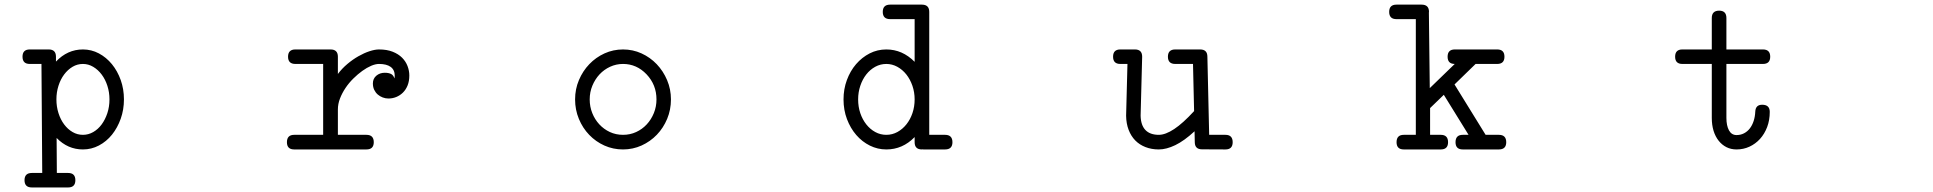

<svg xmlns="http://www.w3.org/2000/svg" viewBox="-20 -638 8469 841"><path d="M229 119.6H278.3Q310.1 119.6 310.1 151.4Q310.1 183.1 278.3 183.1H197.8H194.3H119.6Q87.4 183.1 87.4 151.4Q87.4 119.6 119.6 119.6H165L161.6 -357.9H110.4Q78.6 -357.9 78.6 -389.6Q78.6 -421.4 110.4 -421.4H193.4Q225.1 -421.4 225.1 -389.6V-368.2Q275.4 -421.4 343.3 -421.4Q380.4 -421.4 413.1 -404.1Q445.8 -386.7 470.2 -356.9Q494.6 -327.1 508.8 -287.4Q522.9 -247.6 522.9 -202.6Q522.9 -157.7 508.8 -117.9Q494.6 -78.1 470.5 -48.1Q446.3 -18.1 413.3 -0.7Q380.4 16.6 343.3 16.6Q276.9 16.6 228 -33.7ZM343.3 -47.4Q367.2 -47.4 388.4 -59.6Q409.7 -71.8 425.3 -93Q440.9 -114.3 450.2 -142.3Q459.5 -170.4 459.5 -202.6Q459.5 -233.9 450.4 -262Q441.4 -290 425.5 -311.3Q409.7 -332.5 388.4 -345.2Q367.2 -357.9 343.3 -357.9Q318.8 -357.9 297.9 -345.5Q276.9 -333 261 -311.8Q245.1 -290.5 236.1 -262.2Q227.1 -233.9 227.1 -202.6Q227.1 -170.9 236.1 -142.6Q245.1 -114.3 261 -93Q276.9 -71.8 297.9 -59.6Q318.8 -47.4 343.3 -47.4Z M1273.9 -357.9Q1241.7 -357.9 1241.7 -389.6Q1241.7 -421.4 1273.9 -421.4H1427.7Q1460 -421.4 1460 -389.6V-314Q1478 -337.9 1501.5 -357.7Q1524.9 -377.4 1549.8 -391.6Q1574.7 -405.8 1598.4 -413.6Q1622.1 -421.4 1640.1 -421.4Q1674.8 -421.4 1700 -411.4Q1725.1 -401.4 1741.2 -385.3Q1757.3 -369.1 1765.1 -348.6Q1772.9 -328.1 1772.9 -307.1Q1772.9 -282.7 1765.4 -263.9Q1757.8 -245.1 1744.9 -232.4Q1731.9 -219.7 1715.6 -213.1Q1699.2 -206.5 1681.6 -206.5Q1668.5 -206.5 1656.2 -211.2Q1644 -215.8 1634.5 -224.1Q1625 -232.4 1619.1 -244.6Q1613.3 -256.8 1613.3 -272.5Q1613.3 -293.5 1628.4 -306.4Q1643.6 -319.3 1665.5 -319.3Q1682.1 -319.3 1692.9 -314Q1703.6 -308.6 1707.5 -294.4Q1709 -300.8 1709 -306.2Q1709 -332 1691.2 -345Q1673.3 -357.9 1640.1 -357.9Q1625 -357.9 1606 -349.9Q1586.9 -341.8 1566.9 -327.4Q1546.9 -313 1527.6 -293.9Q1508.3 -274.9 1493.4 -252.7Q1478.5 -230.5 1469.2 -206.5Q1460 -182.6 1460 -158.7V-47.4H1585Q1617.2 -47.4 1617.2 -15.1Q1617.2 16.6 1585 16.6H1268.6Q1236.8 16.6 1236.8 -15.1Q1236.8 -47.4 1268.6 -47.4H1395.5V-357.9Z M2709 -421.4Q2752 -421.4 2790 -404.1Q2828.1 -386.7 2856.7 -356.7Q2885.3 -326.7 2902.1 -286.9Q2918.9 -247.1 2918.9 -202.6Q2918.9 -157.2 2902.3 -117.4Q2885.7 -77.6 2857.2 -47.9Q2828.6 -18.1 2790.3 -0.7Q2752 16.6 2709 16.6Q2665.5 16.6 2627.4 -0.5Q2589.4 -17.6 2560.8 -47.4Q2532.2 -77.1 2515.6 -117.2Q2499 -157.2 2499 -202.6Q2499 -247.6 2515.9 -287.4Q2532.7 -327.1 2561.3 -356.9Q2589.8 -386.7 2627.9 -404.1Q2666 -421.4 2709 -421.4ZM2812 -312.5Q2768.6 -357.9 2709 -357.9Q2679.2 -357.9 2652.6 -345.7Q2626 -333.5 2606.2 -312.3Q2586.4 -291 2574.7 -262.7Q2563 -234.4 2563 -202.6Q2563 -170.9 2574.2 -142.8Q2585.4 -114.7 2605 -93.5Q2624.5 -72.3 2651.1 -59.8Q2677.7 -47.4 2709 -47.4Q2739.7 -47.4 2766.4 -59.6Q2793 -71.8 2812.7 -93Q2832.5 -114.3 2844 -142.6Q2855.5 -170.9 2855.5 -202.6Q2855.5 -266.6 2812 -312.5Z M3878.9 -554.2Q3846.7 -554.2 3846.7 -585.9Q3846.7 -617.7 3878.9 -617.7H4018.1Q4050.3 -617.7 4050.3 -585.9V-47.4H4119.6Q4151.9 -47.4 4151.9 -15.1Q4151.9 16.6 4119.6 16.6H4024.9Q4023.9 16.6 4023.2 16.4Q4022.5 16.1 4021.5 16.1Q4021 16.6 4018.1 16.6Q3986.3 16.6 3986.3 -15.1V-37.6Q3933.6 16.6 3862.3 16.6Q3824.2 16.6 3790.3 -0.2Q3756.3 -17.1 3730.7 -46.6Q3705.1 -76.2 3689.9 -116.2Q3674.8 -156.2 3674.8 -202.6Q3674.8 -247.6 3689.5 -287.4Q3704.1 -327.1 3729.7 -356.9Q3755.4 -386.7 3789.3 -404.1Q3823.2 -421.4 3862.3 -421.4Q3932.6 -421.4 3986.3 -367.2V-554.2ZM3862.3 -357.9Q3836.4 -357.9 3813.7 -345.5Q3791 -333 3774.4 -311.8Q3757.8 -290.5 3748.3 -262.2Q3738.8 -233.9 3738.8 -202.6Q3738.8 -170.4 3748.3 -142.3Q3757.8 -114.3 3774.7 -93Q3791.5 -71.8 3814 -59.6Q3836.4 -47.4 3862.3 -47.4Q3888.2 -47.4 3910.9 -59.8Q3933.6 -72.3 3950.4 -93.5Q3967.3 -114.7 3976.8 -142.8Q3986.3 -170.9 3986.3 -202.6Q3986.3 -233.9 3976.6 -262.2Q3966.8 -290.5 3950 -311.8Q3933.1 -333 3910.4 -345.5Q3887.7 -357.9 3862.3 -357.9Z M4887.2 -357.9Q4855.5 -357.9 4855.5 -389.6Q4855.5 -421.4 4887.2 -421.4H4951.2Q4982.9 -421.4 4982.9 -389.6L4976.1 -131.3Q4977.1 -89.4 4997.3 -68.4Q5017.6 -47.4 5055.7 -47.4Q5085 -47.4 5123.3 -72.8Q5161.6 -98.1 5210.4 -151.4L5205.6 -357.9H5127.9Q5095.7 -357.9 5095.7 -389.6Q5095.7 -421.4 5127.9 -421.4H5236.8Q5268.6 -421.4 5268.6 -389.6L5276.4 -47.4H5347.7Q5379.4 -47.4 5379.4 -15.1Q5379.4 16.6 5347.7 16.6L5245.1 16.1Q5213.9 16.1 5213.4 -14.6L5212.4 -63Q5167 -21 5127.9 -2.2Q5088.9 16.6 5055.7 16.6Q5023.9 16.6 4997.6 6.3Q4971.2 -3.9 4952.6 -22.9Q4934.1 -42 4923.6 -69.3Q4913.1 -96.7 4912.6 -130.9L4918.5 -357.9Z M6096.7 -554.2Q6064.9 -554.2 6064.9 -585.9Q6064.9 -617.7 6096.7 -617.7H6207Q6239.3 -617.7 6239.3 -585.9Q6239.3 -584 6238.8 -583.5L6242.7 -252L6352.1 -357.9Q6320.8 -357.9 6320.8 -389.6Q6320.8 -421.4 6352.5 -421.4H6538.1Q6569.8 -421.4 6569.8 -389.6Q6569.8 -357.9 6538.1 -357.9H6443.4L6351.1 -268.1L6487.3 -47.4H6545.4Q6577.6 -47.4 6577.6 -15.1Q6577.6 16.6 6545.4 16.6H6387.2Q6355.5 16.6 6355.5 -15.1Q6355.5 -47.4 6387.2 -47.4H6412.6L6304.2 -222.7L6244.1 -164.6V-47.4H6291Q6322.8 -47.4 6322.8 -15.1Q6322.8 16.6 6291 16.6H6128.9Q6097.2 16.6 6097.2 -15.1Q6097.2 -47.4 6128.9 -47.4H6181.6V-179.2V-554.2Z M7349.1 -357.9Q7317.4 -357.9 7317.4 -389.6Q7317.4 -421.4 7349.1 -421.4H7478V-559.1Q7478 -591.3 7510.3 -591.3Q7542 -591.3 7542 -559.1V-421.4H7702.1Q7733.9 -421.4 7733.9 -389.6Q7733.9 -357.9 7702.1 -357.9H7542V-121.6Q7542 -87.9 7553.2 -67.1Q7564.5 -46.4 7586.4 -46.4Q7604.5 -46.4 7619.4 -54.2Q7634.3 -62 7644.8 -75.7Q7655.3 -89.4 7661.4 -108.2Q7667.5 -127 7668.5 -149.4Q7669.9 -179.2 7698.7 -179.2Q7731.9 -179.2 7731.9 -147.9Q7731.9 -111.8 7720.5 -81.5Q7709 -51.3 7689.2 -29.5Q7669.4 -7.8 7643.1 4.4Q7616.7 16.6 7586.4 16.6Q7562 16.6 7542.2 6.6Q7522.5 -3.4 7508.1 -21.5Q7493.7 -39.6 7485.8 -64.9Q7478 -90.3 7478 -121.6V-357.9Z"/></svg>

Font: Erica Type
Style: Italic
Weight: 400
Monospace: yes
Designer: Peter Wiegel
Foundry: Peter Wiegel
Version: Version 1.000 2010 initial release